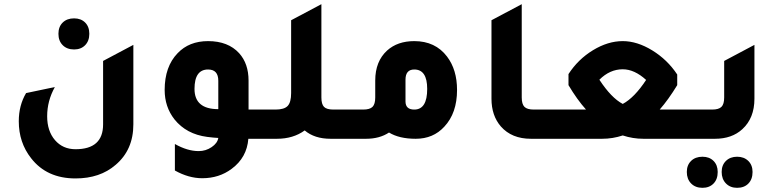

<svg xmlns="http://www.w3.org/2000/svg" viewBox="-20 -665 3725 920"><path d="M335 -428Q301 -428 280.5 -448.5Q260 -469 260 -503Q260 -537 280.5 -557Q301 -577 335 -577Q368 -577 388 -557Q408 -537 408 -503Q408 -469 388 -448.5Q368 -428 335 -428ZM619 -69Q619 53 534 125Q459 190 342 190Q204 190 129 93Q70 18 70 -84Q70 -160 105 -219L243 -248Q206 -182 206 -108Q206 -37 243.5 6.5Q281 50 342 50Q474 50 474 -69V-373L619 -450Z M1289 0H1170Q1163 90 1090 144Q1030 189 949 189Q884 189 818 152V25Q878 59 932 59Q966 59 994 40Q1022 21 1026 -4Q1004 -5 973 -9Q873 -22 816 -93Q769 -153 769 -234Q769 -346 831 -410Q886 -468 977 -468Q1073 -468 1126 -410Q1171 -360 1171 -279V-140H1289ZM1026 -278Q1026 -332 977 -332Q912 -332 912 -239Q912 -142 1026 -142Z M1578 -140H1675V0H1564Q1487 0 1440 -40Q1385 0 1307 0H1235V-140H1300Q1342 -140 1358.5 -157.5Q1375 -175 1375 -219V-568L1520 -645V-198Q1520 -166 1532.5 -153Q1545 -140 1578 -140Z M1778 -279Q1778 -371 1835 -423Q1885 -468 1965 -468Q2066 -468 2122 -394Q2170 -331 2170 -234Q2170 -123 2109 -58Q2056 0 1972 0Q1893 0 1844 -30Q1799 0 1734 0H1622V-140H1720Q1752 -140 1765 -153Q1778 -166 1778 -198ZM1923 -179Q1923 -140 1965 -140Q2027 -140 2027 -239Q2027 -332 1965 -332Q1923 -332 1923 -283Z M2524 0Q2432 0 2380 -59Q2335 -111 2335 -192V-568L2480 -645V-198Q2480 -166 2493 -153Q2506 -140 2538 -140H2636V0Z M3347 0H3063Q3012 0 2964 -16Q2916 0 2865 0H2582V-140H2788Q2745 -188 2704 -257V-310Q2750 -381 2821.5 -424.5Q2893 -468 2964 -468Q3033 -468 3105.5 -423.5Q3178 -379 3225 -308V-257Q3183 -188 3141 -140H3346ZM3076 -282Q3020 -333 2964 -333Q2902 -333 2852 -283Q2909 -196 2964 -167Q3020 -197 3076 -282Z M3294 0V-140H3392Q3424 -140 3437 -153Q3450 -166 3450 -198V-373L3595 -450V-192Q3595 -99 3537 -46Q3487 0 3406 0ZM3346 235Q3312 235 3291.5 214Q3271 193 3271 159Q3271 126 3291.5 106Q3312 86 3346 86Q3379 86 3399 106Q3419 126 3419 159Q3419 194 3399 214.5Q3379 235 3346 235ZM3512 235Q3479 235 3458.5 214Q3438 193 3438 159Q3438 126 3458.5 106Q3479 86 3512 86Q3545 86 3565.5 106Q3586 126 3586 159Q3586 194 3566 214.5Q3546 235 3512 235Z"/></svg>

Font: Tajawal ExtraBold
Style: Regular
Weight: 800
Designer: Boutros Fonts
Foundry: Created by Boutros International 2017
Version: Version 1.700